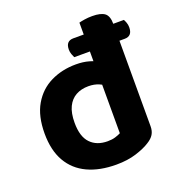

<svg xmlns="http://www.w3.org/2000/svg" viewBox="-127 -787 837 906"><g transform="rotate(-20 291.0 -334.0)"><path d="M543.6 -529.3H290Q286.3 -536.6 282.3 -547.9Q278.2 -559.2 278.2 -571.4Q278.2 -614.4 316.6 -614.4H570.4Q574 -608.1 578.1 -597.2Q582.2 -586.2 582.2 -573.4Q582.2 -529.3 543.6 -529.3ZM369.5 -118.5V-419.6L517.1 -419.8V-99.6Q517.1 -76 507.1 -59.6Q497.1 -43.1 475.3 -29.8Q448.4 -12.3 404.6 1.5Q360.8 15.3 304.4 15.3Q221 15.3 160.7 -12.8Q100.4 -40.8 67.8 -97.3Q35.3 -153.9 35.3 -238.1Q35.3 -325.9 68.5 -382.5Q101.6 -439.2 158.6 -467Q215.5 -494.8 285.1 -494.8Q321.1 -494.8 349.2 -486.8Q377.4 -478.8 395.1 -468.2V-345.5Q380.7 -357.7 357.8 -367.8Q334.9 -377.8 305.3 -377.8Q269.6 -377.8 242.6 -363Q215.6 -348.2 200.6 -317.3Q185.7 -286.4 185.7 -237.6Q185.7 -167.9 217.2 -135.2Q248.6 -102.4 303.4 -102.4Q325.5 -102.4 342.3 -107.6Q359.1 -112.8 369.5 -118.5ZM517.1 -390.7 368.7 -390.4V-674.1Q378.3 -676.8 396.4 -679.7Q414.5 -682.6 435.4 -682.6Q478.6 -682.6 497.9 -668Q517.1 -653.4 517.1 -613.2Z"/></g></svg>

Font: Baloo Paaji 2
Style: Regular
Weight: 400
Designer: Shuchita Grover, Noopur Datye and Ek Type
Foundry: Ek Type
Version: Version 1.700